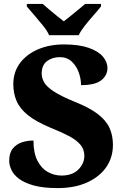

<svg xmlns="http://www.w3.org/2000/svg" viewBox="-20 -951 636 981"><path d="M275 10Q200 10 152 -3.5Q104 -17 76.5 -38Q49 -59 38 -83.5Q27 -108 27 -129Q27 -169 45 -191.5Q63 -214 91 -223.5Q119 -233 151 -233Q151 -170 171 -130.5Q191 -91 224 -72.5Q257 -54 294 -54Q350 -54 380.5 -85Q411 -116 411 -155Q411 -188 390.5 -212Q370 -236 332 -256Q294 -276 239 -298Q165 -329 123.5 -362Q82 -395 65 -434.5Q48 -474 48 -520Q48 -583 82 -628.5Q116 -674 174.5 -699Q233 -724 306 -724Q384 -724 433.5 -706.5Q483 -689 506 -661.5Q529 -634 529 -603Q529 -566 497.5 -541Q466 -516 394 -516Q394 -548 382.5 -580.5Q371 -613 347 -636Q323 -659 286 -659Q247 -659 220 -638.5Q193 -618 193 -575Q193 -552 206 -529.5Q219 -507 256 -483Q293 -459 364 -430Q437 -401 479.5 -368.5Q522 -336 539.5 -297.5Q557 -259 557 -211Q557 -146 522.5 -96.5Q488 -47 424.5 -18.5Q361 10 275 10ZM231 -771Q221 -794 199.5 -820.5Q178 -847 155.5 -873Q133 -899 117 -918V-931H198Q210 -921 229.5 -904Q249 -887 270 -870.5Q291 -854 306 -842Q321 -854 342 -870.5Q363 -887 383 -904Q403 -921 415 -931H496V-918Q481 -899 458 -873Q435 -847 414 -820.5Q393 -794 382 -771Z"/></svg>

Font: Noto Serif Thai ExtraBold
Style: Regular
Weight: 800
Version: Version 2.001